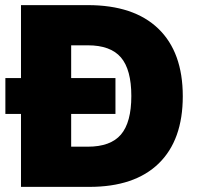

<svg xmlns="http://www.w3.org/2000/svg" viewBox="-20 -730 769 750"><path d="M62 0V-710H323Q503 -710 598.5 -618Q694 -526 694 -354Q694 -183 600 -91.5Q506 0 329 0ZM258 -157H323Q412 -157 452.5 -204.5Q493 -252 493 -355Q493 -458 452.5 -505.5Q412 -553 323 -553H258ZM1 -285V-425H431V-285Z"/></svg>

Font: Geist Black
Style: Regular
Weight: 400
Designer: Basement.studio, Andrés Briganti, Mateo Zaragoza
Foundry: Basement.studio, Vercel, Andrés Briganti, Guido Ferreyra, Mateo Zaragoza
Version: Version 1.401